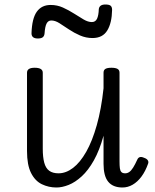

<svg xmlns="http://www.w3.org/2000/svg" viewBox="-20 -816 687 853"><path d="M231 17Q196 17 166 2.5Q136 -12 118 -47.5Q100 -83 100 -145V-493Q100 -504 108.5 -509.5Q117 -515 134 -515Q152 -515 161 -509.5Q170 -504 170 -493V-155Q170 -118 176.5 -93.5Q183 -69 198.5 -57.5Q214 -46 240 -46Q273 -46 304.5 -70Q336 -94 363 -141.5Q390 -189 410 -260Q430 -331 440 -424V-493Q440 -505 448.5 -510Q457 -515 475 -515Q493 -515 502 -510Q511 -505 511 -493V-98Q511 -80 512.5 -68.5Q514 -57 519.5 -51.5Q525 -46 536 -46Q546 -46 554.5 -52Q563 -58 571.5 -71.5Q580 -85 590 -107Q594 -116 601.5 -118Q609 -120 620 -115Q632 -111 636.5 -104Q641 -97 638 -89Q626 -55 608.5 -31.5Q591 -8 569.5 4.5Q548 17 524 17Q503 17 487 10.5Q471 4 460.5 -9Q450 -22 445 -42Q440 -62 440 -88V-213Q422 -148 397 -103.5Q372 -59 343 -32.5Q314 -6 285 5.5Q256 17 231 17ZM148 -645Q120 -645 120 -668Q122 -734 143.5 -764Q165 -794 205 -794Q234 -794 259.5 -782.5Q285 -771 308.5 -756Q332 -741 351.5 -729.5Q371 -718 388 -718Q404 -718 411 -732.5Q418 -747 419 -776Q422 -796 448 -796Q465 -796 471.5 -790.5Q478 -785 478 -772Q477 -714 456.5 -680.5Q436 -647 391 -647Q362 -647 335.5 -658.5Q309 -670 286 -685.5Q263 -701 244 -713Q225 -725 208 -725Q194 -725 187 -711.5Q180 -698 178 -668Q177 -656 170 -650.5Q163 -645 148 -645Z"/></svg>

Font: Playwrite FR Moderne Light
Style: Regular
Weight: 300
Version: Version 1.002